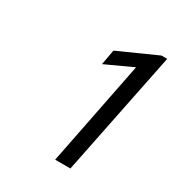

<svg xmlns="http://www.w3.org/2000/svg" viewBox="-118 -965 548 597"><g transform="rotate(30 156.0 -667.0)"><path d="M240.7 -818.4 144 -773.9 153.8 -828.1 291 -889.6H311.5L221.2 -443.8H166.5Z"/></g></svg>

Font: Reddit Sans Chocolate Light
Style: Italic
Weight: 300
Italic angle: -11.25°
Designer: Stephen Hutchings
Version: Version 1.013